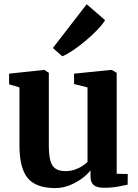

<svg xmlns="http://www.w3.org/2000/svg" viewBox="-20 -898 669 928"><path d="M481.5 9.5Q448.5 9.5 433 -3.5Q417.5 -16.5 417.5 -44.5V-74.5Q401.5 -54 374.5 -34.2Q347.5 -14.5 314.8 -1.8Q282 11 247 11Q154 11 114 -37.2Q74 -85.5 74 -196V-475.5L24 -490.5V-542L191.5 -560H195L216 -546V-196.5Q216 -150.5 223 -123.2Q230 -96 247.5 -83.5Q265 -71 296 -71Q321.5 -71 342 -78.2Q362.5 -85.5 377.8 -95.5Q393 -105.5 403 -115V-475.5L338 -492V-542L515.5 -560H520.5L544 -546V-58L597.5 -57L597 -5.5Q579.5 -1.5 549.8 4Q520 9.5 481.5 9.5ZM280.5 -626.5 235.5 -666 399 -877.5 488 -800.5Q475 -779 449.8 -753Q424.5 -727 394 -701.2Q363.5 -675.5 334 -655.5Q304.5 -635.5 282.5 -626.5Z"/></svg>

Font: Merriweather 36pt
Style: Bold
Weight: 700
Designer: Eben Sorkin
Foundry: Eben Sorkin
Version: Version 2.100